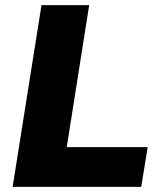

<svg xmlns="http://www.w3.org/2000/svg" viewBox="-20 -725 635 745"><path d="M29 0 141 -705H326L239 -154H553L528 0Z"/></svg>

Font: Nunito Sans 11pt Black
Style: Italic
Weight: 900
Italic angle: -9°
Version: Version 3.101;gftools[0.9.27]